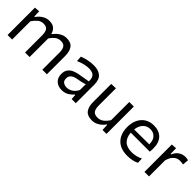

<svg xmlns="http://www.w3.org/2000/svg" viewBox="210 -1479 2461 2461"><g transform="rotate(45 1440.5 -248.5)"><path d="M86 0V-496L158 -501L160.5 -410H169.5Q185 -432 208.8 -454.8Q232.5 -477.5 265 -492.8Q297.5 -508 339.5 -508Q396 -508 428 -482Q460 -456 472.5 -408H478.5Q495.5 -431 520.2 -454Q545 -477 578 -492.5Q611 -508 653 -508Q731 -508 764.8 -461.2Q798.5 -414.5 798.5 -330.5V0H716V-309.5Q716 -369 696 -399.5Q676 -430 623.5 -430Q578 -430 544 -402.8Q510 -375.5 485.5 -336.5Q485.5 -333.5 485.5 -330.5V0H403V-309.5Q403 -369 383 -399.5Q363 -430 310.5 -430Q263 -430 228.5 -400.2Q194 -370.5 168.5 -330V0Z M1074.5 10Q1008 10 966.8 -28Q925.5 -66 925.5 -133.5Q925.5 -187.5 950 -219.2Q974.5 -251 1011.8 -266.8Q1049 -282.5 1087 -289L1242.5 -316Q1244.5 -366.5 1229 -392.2Q1213.5 -418 1186.2 -427Q1159 -436 1125.5 -436Q1091 -436 1047.8 -426Q1004.5 -416 951.5 -393L947 -468.5Q983.5 -483.5 1036.2 -495.5Q1089 -507.5 1143.5 -507.5Q1227 -507.5 1274.8 -467.5Q1322.5 -427.5 1322.5 -337V0H1247.5L1243 -70.5H1235Q1212 -40.5 1170.8 -15.2Q1129.5 10 1074.5 10ZM1098.5 -58.5Q1138.5 -58.5 1177.2 -83Q1216 -107.5 1240.5 -157L1241 -264Q1233 -259.5 1219.8 -255Q1206.5 -250.5 1180.2 -244.8Q1154 -239 1107.5 -230.5Q1064.5 -223 1037 -200.8Q1009.5 -178.5 1009.5 -137Q1009.5 -94 1035.2 -76.2Q1061 -58.5 1098.5 -58.5Z M1621 11Q1542 11 1505.5 -34.5Q1469 -80 1469 -166.5V-496L1551.5 -499.5V-186Q1551.5 -127 1572.8 -96.2Q1594 -65.5 1649.5 -65.5Q1697.5 -65.5 1733.8 -94.8Q1770 -124 1796.5 -165.5V-496H1879V0H1807L1804 -87.5H1795Q1779.5 -65 1754.8 -42.2Q1730 -19.5 1696.5 -4.2Q1663 11 1621 11Z M2264 11Q2175 11 2117.5 -23Q2060 -57 2032 -116Q2004 -175 2004 -251Q2004 -326 2031.5 -384Q2059 -442 2110.5 -474.8Q2162 -507.5 2233.5 -507.5Q2327.5 -507.5 2381.8 -453Q2436 -398.5 2436 -294.5Q2436 -258 2432 -231.5H2088Q2092.5 -152.5 2137.5 -107Q2182.5 -61.5 2272 -61.5Q2307 -61.5 2347.5 -70Q2388 -78.5 2423 -98L2426.5 -23.5Q2398 -8 2356 1.5Q2314 11 2264 11ZM2234.5 -441.5Q2173 -441.5 2134.8 -399.8Q2096.5 -358 2089.5 -291L2361 -293.5Q2361 -295 2361 -297.5Q2361 -368 2326 -404.8Q2291 -441.5 2234.5 -441.5Z M2567.5 0V-496L2639.5 -501L2642 -400H2650.5Q2671 -445.5 2697.8 -468.5Q2724.5 -491.5 2752 -499.8Q2779.5 -508 2802.5 -508Q2832 -508 2857 -499.5L2849.5 -416.5Q2833 -419.5 2819.8 -421.5Q2806.5 -423.5 2789 -423.5Q2769.5 -423.5 2744 -415Q2718.5 -406.5 2693.2 -378.8Q2668 -351 2650 -292.5V0Z"/></g></svg>

Font: Commissioner
Style: Regular
Weight: 400
Designer: Kostas Bartsokas
Foundry: Kostas Bartsokas
Version: Version 1.000; ttfautohint (v1.8.3)